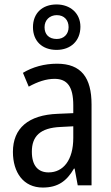

<svg xmlns="http://www.w3.org/2000/svg" viewBox="-20 -832 500 862"><path d="M234 -608C298 -608 341 -649 341 -712C341 -773 295 -812 234 -812C169 -812 128 -772 128 -710C128 -648 169 -608 234 -608ZM235 -657C199 -657 180 -678 180 -710C180 -742 203 -764 235 -764C268 -764 288 -742 288 -710C288 -678 266 -657 235 -657ZM236 -546C179 -546 126 -531 83 -505L109 -443C149 -465 187 -478 225 -478C282 -478 309 -443 309 -359V-324L239 -321C107 -316 38 -256 38 -150C38 -58 85 10 172 10C239 10 279 -18 312 -75H315L329 0H391V-363C391 -483 345 -546 236 -546ZM252 -262 309 -265V-213C309 -113 264 -58 198 -58C152 -58 123 -87 123 -151C123 -220 160 -258 252 -262Z"/></svg>

Font: Noto Sans Lao Condensed
Style: Regular
Weight: 400
Width: 3
Designer: Monotype Design Team
Foundry: Monotype Imaging Inc.
Version: Version 2.004